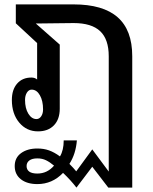

<svg xmlns="http://www.w3.org/2000/svg" viewBox="-20 -588 695 874"><path d="M400 171 328 266Q302 232 267 199Q218 250 150 250Q103 250 75 228Q47 206 47 168Q47 130 76 109Q105 88 150 88Q179 88 203 96.5Q227 105 253 124Q270 96 270 51H330Q325 113 296 158Q316 178 327 192L400 92L475 193V-332Q475 -409 436 -446Q397 -483 315 -483L143 -481L252 -385V-93Q252 -45 225.5 -17.5Q199 10 153 10Q101 10 67.5 -30Q34 -70 34 -133Q34 -180 58 -207.5Q82 -235 123 -235Q139 -235 149 -226V-392L52 -482V-568H315Q449 -568 515.5 -509.5Q582 -451 582 -332V266H473ZM176 -90Q176 -129 161.5 -154.5Q147 -180 124 -180Q111 -180 102.5 -166.5Q94 -153 94 -133Q94 -95 109 -70.5Q124 -46 146 -46Q159 -46 167.5 -58.5Q176 -71 176 -90ZM226 166Q207 150 189.5 141.5Q172 133 150 133Q126 133 113.5 142.5Q101 152 101 168Q101 184 113 193Q125 202 150 202Q195 202 226 166Z"/></svg>

Font: KoHo SemiBold
Style: Regular
Weight: 600
Designer: Cadson Demak & Katatrad Team
Foundry: Cadson Demak Co.,Ltd.
Version: Version 1.000; ttfautohint (v1.6)